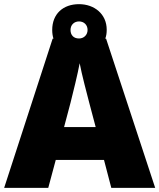

<svg xmlns="http://www.w3.org/2000/svg" viewBox="-20 -903 766 923"><path d="M515 0H726L490 -717H486C491 -730 493 -744 493 -760C493 -836 433 -883 360 -883C283 -883 231 -836 231 -759C231 -744 233 -730 237 -717H233L0 0H212L248 -134H480ZM360 -718C333 -718 319 -735 319 -759C319 -784 337 -800 360 -800C383 -800 401 -784 401 -759C401 -735 383 -718 360 -718ZM409 -409 440 -292H288L319 -409C331 -456 354 -550 363 -599C372 -550 399 -447 409 -409Z"/></svg>

Font: Noto Sans Tamil Black
Style: Regular
Weight: 900
Designer: Jelle Bosma - Monotype Design Team
Foundry: Monotype Imaging Inc.
Version: Version 2.004